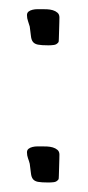

<svg xmlns="http://www.w3.org/2000/svg" viewBox="-20 -378 187 410"><path d="M37.6 -52.7Q37.6 -57.6 41 -60.3Q44.4 -63 49.6 -64.2Q54.7 -65.4 59.8 -65.4Q64.9 -65.4 68.8 -65.4Q73.7 -65.4 80.3 -65.2Q86.9 -64.9 92.8 -63.2Q98.6 -61.5 102.8 -57.9Q106.9 -54.2 106.9 -47.9Q106.9 -45.4 106.7 -37.4Q106.4 -29.3 106.2 -20Q106 -10.7 105.7 -3.2Q105.5 4.4 105 4.9Q101.1 10.3 95 11Q88.9 11.7 83.5 11.7Q68.4 11.7 61 10.3Q53.7 8.8 50.3 4.4Q46.9 0 46.1 -7.8Q45.4 -15.6 43.5 -28.3Q42 -34.2 39.8 -40Q37.6 -45.9 37.6 -52.7ZM37.6 -345.7Q37.6 -350.6 41 -353.3Q44.4 -356 49.6 -357.2Q54.7 -358.4 59.8 -358.4Q64.9 -358.4 68.8 -358.4Q73.7 -358.4 80.3 -358.2Q86.9 -357.9 92.8 -356.2Q98.6 -354.5 102.8 -350.8Q106.9 -347.2 106.9 -340.8Q106.9 -338.4 106.7 -330.3Q106.4 -322.3 106.2 -313Q106 -303.7 105.7 -296.1Q105.5 -288.6 105 -288.1Q101.1 -282.7 95 -282Q88.9 -281.2 83.5 -281.2Q68.4 -281.2 61 -282.7Q53.7 -284.2 50.3 -288.6Q46.9 -293 46.1 -300.8Q45.4 -308.6 43.5 -321.3Q42 -327.1 39.8 -333Q37.6 -338.9 37.6 -345.7Z"/></svg>

Font: Just Another Hand
Style: Regular
Weight: 400
Designer: Astigmatic (AOETI)
Foundry: Astigmatic (AOETI)
Version: Version 1.001